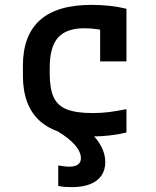

<svg xmlns="http://www.w3.org/2000/svg" viewBox="-20 -550 640 788"><path d="M275 218Q259 218 245.5 217Q232 216 219 213V129Q230 131 242 132.5Q254 134 267 134Q281 134 291 130Q301 126 306.5 118.5Q312 111 312 99Q312 73 287 44.5Q262 16 215 -12L312 -39Q362 -2 387 36.5Q412 75 412 116Q412 148 396 171Q380 194 349.5 206Q319 218 275 218ZM357 10Q74 10 74 -240V-280Q74 -530 355 -530Q434 -530 499 -514V-298H391V-498L436 -417Q412 -425 383.5 -429.5Q355 -434 326 -434Q252 -434 218 -395.5Q184 -357 184 -272V-248Q184 -187 200 -151.5Q216 -116 254.5 -101Q293 -86 360 -86Q396 -86 427.5 -90Q459 -94 499 -102V-6Q466 2 429.5 6Q393 10 357 10Z"/></svg>

Font: M PLUS Code Latin Expanded Medium
Style: Regular
Weight: 500
Width: 7
Designer: Coji Morishita
Foundry: UNDERFOREST DESIGN
Version: Version 1.002; ttfautohint (v1.8.3)